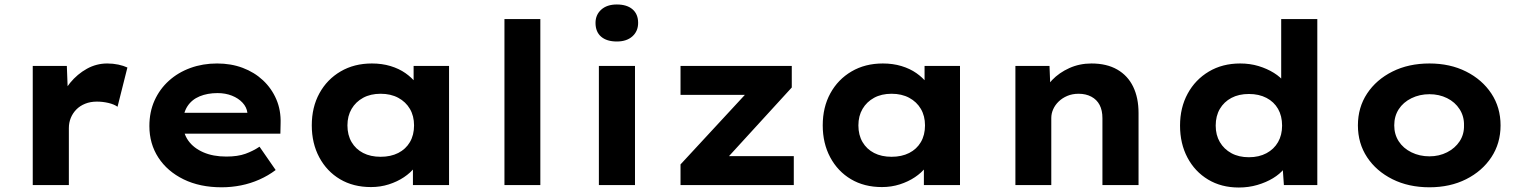

<svg xmlns="http://www.w3.org/2000/svg" viewBox="-20 -825 6782 856"><path d="M126 0V-531H278L285 -348L247 -367Q260 -416 292.5 -455.5Q325 -495 367.5 -518.5Q410 -542 458 -542Q484 -542 507.5 -537Q531 -532 548 -524L504 -349Q489 -360 463.5 -366Q438 -372 412 -372Q383 -372 359.5 -362.5Q336 -353 320 -336.5Q304 -320 295.5 -299Q287 -278 287 -254V0Z M968 10Q871 10 798.5 -25.5Q726 -61 686 -122.5Q646 -184 646 -263Q646 -326 669 -377Q692 -428 733 -465Q774 -502 829 -522Q884 -542 948 -542Q1010 -542 1062 -522.5Q1114 -503 1152.5 -467Q1191 -431 1212 -382Q1233 -333 1231 -274L1230 -229H751L728 -322H1100L1083 -302V-322Q1080 -347 1061.5 -367Q1043 -387 1014 -398.5Q985 -410 950 -410Q905 -410 870 -395.5Q835 -381 815.5 -351Q796 -321 796 -275Q796 -231 819.5 -198Q843 -165 886.5 -146Q930 -127 989 -127Q1040 -127 1074.5 -139.5Q1109 -152 1137 -171L1209 -67Q1176 -42 1136.5 -24.5Q1097 -7 1054.5 1.5Q1012 10 968 10Z M1634 9Q1555 9 1496 -26Q1437 -61 1403.5 -123.5Q1370 -186 1370 -266Q1370 -347 1404 -409Q1438 -471 1498.5 -506.5Q1559 -542 1638 -542Q1683 -542 1721 -530.5Q1759 -519 1787.5 -499Q1816 -479 1834.5 -455Q1853 -431 1859 -405H1824V-531H1982V0H1821V-136L1855 -131Q1849 -105 1830 -80Q1811 -55 1781 -35Q1751 -15 1713.5 -3Q1676 9 1634 9ZM1677 -126Q1722 -126 1755.5 -143Q1789 -160 1807.5 -191.5Q1826 -223 1826 -266Q1826 -308 1807.5 -339.5Q1789 -371 1755.5 -389Q1722 -407 1677 -407Q1632 -407 1599 -389Q1566 -371 1547.5 -339.5Q1529 -308 1529 -266Q1529 -223 1547.5 -191.5Q1566 -160 1599 -143Q1632 -126 1677 -126Z M2229 0V-740H2389V0Z M2650 0V-531H2811V0ZM2730 -640Q2685 -640 2660 -661.5Q2635 -683 2635 -723Q2635 -759 2660.5 -782Q2686 -805 2730 -805Q2775 -805 2800 -783.5Q2825 -762 2825 -723Q2825 -686 2799.5 -663Q2774 -640 2730 -640Z M3014 0V-92L3349 -454L3356 -402H3014V-531H3510V-435L3189 -84L3179 -129H3519V0Z M3912 9Q3833 9 3774 -26Q3715 -61 3681.5 -123.5Q3648 -186 3648 -266Q3648 -347 3682 -409Q3716 -471 3776.5 -506.5Q3837 -542 3916 -542Q3961 -542 3999 -530.5Q4037 -519 4065.5 -499Q4094 -479 4112.5 -455Q4131 -431 4137 -405H4102V-531H4260V0H4099V-136L4133 -131Q4127 -105 4108 -80Q4089 -55 4059 -35Q4029 -15 3991.5 -3Q3954 9 3912 9ZM3955 -126Q4000 -126 4033.5 -143Q4067 -160 4085.5 -191.5Q4104 -223 4104 -266Q4104 -308 4085.5 -339.5Q4067 -371 4033.5 -389Q4000 -407 3955 -407Q3910 -407 3877 -389Q3844 -371 3825.5 -339.5Q3807 -308 3807 -266Q3807 -223 3825.5 -191.5Q3844 -160 3877 -143Q3910 -126 3955 -126Z M4507 0V-531H4659L4664 -407L4626 -396Q4639 -435 4670.5 -468Q4702 -501 4747.5 -521.5Q4793 -542 4846 -542Q4914 -542 4961 -515Q5008 -488 5032 -438.5Q5056 -389 5056 -321V0H4895V-298Q4895 -333 4882.5 -357Q4870 -381 4845.5 -394Q4821 -407 4789 -407Q4761 -407 4738.5 -397.5Q4716 -388 4700 -372.5Q4684 -357 4675.5 -338Q4667 -319 4667 -299V0H4588Q4555 0 4535 0Q4515 0 4507 0Z M5503 11Q5425 11 5366 -24.5Q5307 -60 5274 -122.5Q5241 -185 5241 -265Q5241 -345 5275 -407.5Q5309 -470 5369.5 -506Q5430 -542 5509 -542Q5553 -542 5591 -530.5Q5629 -519 5659.5 -500Q5690 -481 5708.5 -456.5Q5727 -432 5730 -407L5692 -398V-740H5853V0H5704L5695 -129L5727 -121Q5724 -96 5705 -72.5Q5686 -49 5655.5 -30.5Q5625 -12 5586 -0.5Q5547 11 5503 11ZM5548 -124Q5593 -124 5626.5 -142Q5660 -160 5678 -191.5Q5696 -223 5696 -265Q5696 -308 5678 -339.5Q5660 -371 5626.5 -388.5Q5593 -406 5548 -406Q5503 -406 5470 -388.5Q5437 -371 5418.5 -339.5Q5400 -308 5400 -265Q5400 -223 5418.5 -191.5Q5437 -160 5470 -142Q5503 -124 5548 -124Z M6353 10Q6260 10 6188 -26Q6116 -62 6075 -124Q6034 -186 6034 -266Q6034 -346 6075 -408Q6116 -470 6188 -506Q6260 -542 6353 -542Q6445 -542 6516.5 -506Q6588 -470 6629 -408Q6670 -346 6670 -266Q6670 -186 6629 -124Q6588 -62 6516.5 -26Q6445 10 6353 10ZM6353 -128Q6396 -128 6431.5 -146Q6467 -164 6487.5 -195Q6508 -226 6507 -266Q6508 -306 6487.5 -338Q6467 -370 6431.5 -387.5Q6396 -405 6353 -405Q6309 -405 6272.5 -387Q6236 -369 6216 -338Q6196 -307 6196 -266Q6196 -226 6216 -195Q6236 -164 6272.5 -146Q6309 -128 6353 -128Z"/></svg>

Font: Lexend Exa
Style: Bold
Weight: 700
Designer: Bonnie Shaver-Troup, Thomas Jockin
Foundry: Lexend
Version: Version 1.007